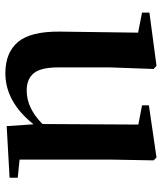

<svg xmlns="http://www.w3.org/2000/svg" viewBox="36 -620 601 712"><g transform="rotate(90 336.0 -264.5)"><path d="M572.3 -37.1 639.6 -30.3V0L448.2 10.7L441.4 -88.9Q358.4 15.6 252 15.6Q175.8 15.6 136.2 -31.2Q96.7 -78.1 97.7 -186.5L101.6 -476.6L27.3 -491.2V-518.6L224.6 -544.9L236.3 -534.2L230.5 -374V-179.7Q230.5 -116.2 252 -89.8Q273.4 -63.5 316.4 -63.5Q381.8 -63.5 440.4 -122.1L442.4 -477.5L371.1 -491.2V-516.6L564.5 -544.9L575.2 -534.2L572.3 -374Z"/></g></svg>

Font: Bpmf Zihi Serif Bold
Style: Bold
Weight: 700
Foundry: But Ko
Version: Version 1.320